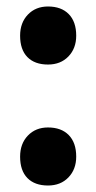

<svg xmlns="http://www.w3.org/2000/svg" viewBox="-20 -561 297 592"><path d="M128 11Q87 11 64.5 -12Q42 -35 42 -78Q42 -118 66 -143Q90 -168 128 -168Q169 -168 192 -144.5Q215 -121 215 -78Q215 -39 191 -14Q167 11 128 11ZM128 -362Q87 -362 64.5 -385Q42 -408 42 -451Q42 -491 66 -516Q90 -541 128 -541Q169 -541 192 -517.5Q215 -494 215 -451Q215 -412 191 -387Q167 -362 128 -362Z"/></svg>

Font: Lexend Deca
Style: Bold
Weight: 700
Designer: Bonnie Shaver-Troup, Thomas Jockin
Foundry: Lexend
Version: Version 1.008; ttfautohint (v1.8.4.7-5d5b)